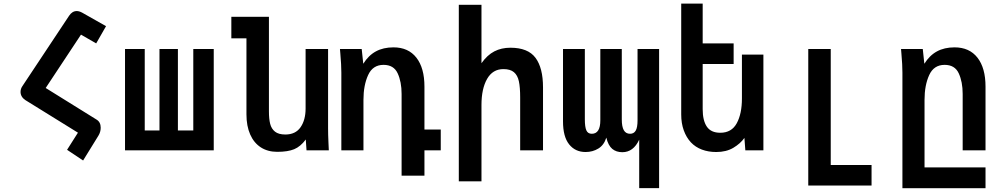

<svg xmlns="http://www.w3.org/2000/svg" viewBox="-20 -816 5440 1042"><path d="M403 -96 118 -272.5Q105 -281 98.2 -292.5Q91.5 -304 91.5 -317Q91.5 -334 101.5 -348.5L355 -730.5Q372 -756 396.5 -756Q410 -756 426.5 -747L555.5 -674L502 -580.5L419.5 -628L228 -338.5L504 -167Q526.5 -153.5 526.5 -123Q526.5 -99.5 514 -79.5L431 55L344 -3Z M1140 0H658.5V-550H765.5V-108H845.5V-550H945.5V-108H1029V-550H1140Z M1317.5 -196V-608H1235.5V-725H1439.5V-211Q1439.5 -171 1446.2 -144Q1453 -117 1472.5 -101.5Q1492 -86 1528.5 -86Q1584 -86 1611.2 -125.5Q1638.5 -165 1638.5 -227V-550H1760.5V-119Q1760.5 -87.5 1762.5 -43.5Q1763.5 -28.5 1764.5 0H1643.5L1639.5 -59Q1611 -20.5 1576.5 -6.2Q1542 8 1484.5 8Q1433 8 1395.5 -16.2Q1358 -40.5 1337.8 -86.2Q1317.5 -132 1317.5 -196Z M1827 -525.5 1825 -550H1943L1951.5 -470Q1979.5 -515 2019.8 -537Q2060 -559 2115.5 -559Q2196 -559 2239.8 -503Q2283.5 -447 2283.5 -346V-113H2372V0H2283.5V137.5H2159.5V-306Q2159.5 -372 2138.2 -418Q2117 -464 2061.5 -464Q2003 -464 1977.8 -408.5Q1952.5 -353 1952.5 -274V0H1832.5V-422Q1832.5 -464 1827 -525.5Z M2470 -790H2593V-473Q2624.5 -517.5 2662.8 -537.2Q2701 -557 2750 -557Q2845.5 -557 2886.2 -502.2Q2927 -447.5 2927 -342V0H2803V-287Q2803 -342 2796 -374.8Q2789 -407.5 2769.2 -424.2Q2749.5 -441 2712 -441Q2654 -441 2623.5 -387.8Q2593 -334.5 2593 -246V168H2470Z M3557 205H3449V-58Q3417.5 10 3357.5 10Q3324.5 10 3302.8 -8Q3281 -26 3270.5 -69Q3258 -28.5 3227.2 -9.8Q3196.5 9 3158 9Q3102 9 3068.8 -32.5Q3035.5 -74 3035.5 -157V-550H3154V-168Q3154 -127 3162.2 -108.5Q3170.5 -90 3191.5 -90Q3238 -90 3238 -163V-550H3354.5V-168Q3354.5 -128.5 3365.5 -109.2Q3376.5 -90 3399.5 -90Q3420 -90 3430 -107Q3440 -124 3440 -163V-550H3557Z M3729.5 -43.5Q3704.5 -70.5 3690.8 -108.8Q3677 -147 3677 -194.5V-796.5H3793.5V-580.5H3961.5V-468.5H3793.5V-223.5Q3793.5 -162 3816 -128.8Q3838.5 -95.5 3889 -95.5Q3950.5 -95.5 3978.5 -147.2Q4006.5 -199 4006.5 -281.5V-519.5H4123V0H4025L4020 -67.5Q3998 -36.5 3959.8 -13.8Q3921.5 9 3867 9Q3824.5 9 3789.2 -4.2Q3754 -17.5 3729.5 -43.5Z M4366.5 -550H4488.5V79.5H4710V191H4366.5Z M4872 -525.5 4870 -550H4988L4996.5 -470Q5024.5 -515 5064.8 -537Q5105 -559 5160.5 -559Q5241 -559 5284.8 -503Q5328.5 -447 5328.5 -346V0H5204.5V-306Q5204.5 -372 5183.2 -418Q5162 -464 5106.5 -464Q5048 -464 5022.8 -408.5Q4997.5 -353 4997.5 -274V92.5H5328.5V205.5H4877.5V-422Q4877.5 -464 4872 -525.5Z"/></svg>

Font: JuliaMono
Style: Bold
Weight: 700
Monospace: yes
Designer: cormullion
Foundry: corm
Version: Version 0.055; ttfautohint (v1.8.4)